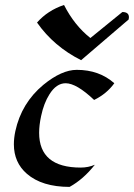

<svg xmlns="http://www.w3.org/2000/svg" viewBox="-20 -731 528 757"><path d="M254.4 5.9Q145.5 5.9 85.9 -45.9Q34.7 -90.3 34.7 -162.1Q34.7 -186.5 40.5 -213.9Q64.5 -324.7 150.9 -396.5Q223.1 -455.6 282.7 -455.6Q371.1 -455.6 430.7 -402.8Q400.9 -361.3 351.1 -336.9Q281.7 -402.8 238.8 -402.8Q202.1 -402.8 174.8 -358.9Q152.8 -324.2 142.1 -273.4Q134.3 -237.3 134.3 -207.5Q134.3 -70.3 298.3 -70.3Q328.1 -70.3 354 -81.5Q309.1 -24.4 254.4 5.9ZM299.8 -493.7Q191.9 -547.9 126 -642.1Q168 -689.9 232.4 -711.4Q273.4 -630.9 336.4 -581.1L462.4 -683.6Q488.3 -683.6 488.3 -663.1Q488.3 -659.2 487.3 -654.3Z"/></svg>

Font: Balgruf
Style: Italic
Weight: 500
Italic angle: -12°
Designer: Paul James Miller
Foundry: High-Logic / Made with FontCreator
Version: Version 1.201;March 28, 2021;FontCreator 13.0.0.2683 64-bit